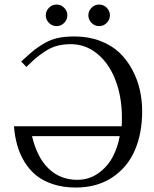

<svg xmlns="http://www.w3.org/2000/svg" viewBox="-20 -820 684 852"><path d="M122.1 -215.8Q145 -119.6 196.8 -70.8Q248.5 -22 323.2 -22Q374 -22 414.6 -50Q455.1 -78.1 478.5 -120.8Q502 -163.6 511.2 -215.8ZM97.2 -522.9 74.2 -546.9Q108.4 -579.1 129.9 -596.4Q151.4 -613.8 179.7 -629.6Q208 -645.5 238.8 -651.9Q269.5 -658.2 310.1 -658.2Q372.6 -658.2 423.6 -638.9Q474.6 -619.6 508.8 -587.4Q543 -555.2 566.4 -511.7Q589.8 -468.3 600.3 -421.9Q610.8 -375.5 610.8 -326.2Q610.8 -227.5 577.9 -152.1Q544.9 -76.7 477.5 -32.2Q410.2 12.2 315.9 12.2Q260.3 12.2 215.1 -2.7Q169.9 -17.6 139.6 -42.5Q109.4 -67.4 88.1 -102.8Q66.9 -138.2 56.2 -176.8Q45.4 -215.3 42 -259.8H520Q521 -271 521 -296.9Q521 -389.2 492.7 -463.6Q464.4 -538.1 412.1 -581.1Q359.9 -624 293.9 -624Q260.7 -624 232.9 -616.5Q205.1 -608.9 179.4 -591.8Q153.8 -574.7 138.7 -561.8Q123.5 -548.8 97.2 -522.9ZM197.3 -718.3Q183.1 -732.4 183.1 -752Q183.1 -771.5 197.3 -785.6Q211.4 -799.8 231 -799.8Q250.5 -799.8 264.6 -785.6Q278.8 -771.5 278.8 -752Q278.8 -732.4 264.6 -718.3Q250.5 -704.1 231 -704.1Q211.4 -704.1 197.3 -718.3ZM386.2 -718.3Q372.1 -732.4 372.1 -752Q372.1 -771.5 386.2 -785.6Q400.4 -799.8 419.9 -799.8Q439.5 -799.8 453.6 -785.6Q467.8 -771.5 467.8 -752Q467.8 -732.4 453.6 -718.3Q439.5 -704.1 419.9 -704.1Q400.4 -704.1 386.2 -718.3Z"/></svg>

Font: Linux Biolinum
Style: Regular
Weight: 400
Designer: Philipp H. Poll
Foundry: Philipp H. Poll
Version: Version 0.6.4